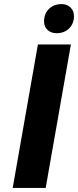

<svg xmlns="http://www.w3.org/2000/svg" viewBox="-20 -917 381 937"><path d="M165 -700H326L203 0H42ZM195 -813Q195 -850 219 -873.5Q243 -897 281 -897Q307 -897 324 -880.5Q341 -864 341 -839Q341 -802 317.5 -778.5Q294 -755 256 -755Q229 -755 212 -771Q195 -787 195 -813Z"/></svg>

Font: Sarabun ExtraBold
Style: Italic
Weight: 800
Italic angle: -10°
Designer: Suppakit Chalermlarp | Katatrad Co.,Ltd.
Foundry: Cadson Demak Co.,Ltd.
Version: Version 1.000; ttfautohint (v1.6)